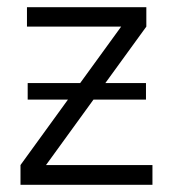

<svg xmlns="http://www.w3.org/2000/svg" viewBox="-20 -514 477 534"><path d="M404 -55V0H37V-55L169 -237H57V-283H203L317 -440H55V-494H387V-440L273 -283H386V-237H240L108 -55Z"/></svg>

Font: Blinker Light
Style: Regular
Weight: 300
Designer: Juergen Huber
Foundry: supertype
Version: Version 1.017;hotconv 1.0.117;makeotfexe 2.5.65602